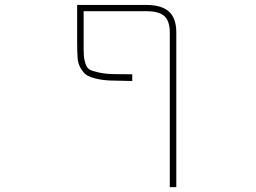

<svg xmlns="http://www.w3.org/2000/svg" viewBox="-20 -565 1040 779"><path d="M668.9 194.3V-433.6Q668.9 -479.5 646.5 -500Q625 -519.5 574.2 -519.5H319.3V-389.6Q319.3 -353.5 320.3 -337.9Q321.3 -322.3 327.1 -305.7Q334 -287.1 344.7 -282.2Q353.5 -277.3 378.4 -271.5Q403.3 -265.6 431.6 -264.6Q459 -263.7 516.6 -263.7V-236.3Q460 -237.3 428.7 -238.3Q397.5 -239.3 369.1 -246.1Q341.8 -252.9 329.6 -261.7Q317.4 -270.5 306.6 -289.6Q295.9 -308.6 294.9 -330.1Q293 -351.6 293 -389.6V-544.9H574.2Q635.7 -544.9 666 -517.6Q695.3 -490.2 695.3 -433.6V194.3Z"/></svg>

Font: Mgen+ 1mn thin
Style: Regular
Weight: 100
Designer: [Source Han Sans]
Ryoko NISHIZUKA  (kana & ideographs); Paul D. Hunt (Latin, Greek & Cyrillic); Wenlong ZHANG  (bopomofo
Version: Version 1.059.20150602